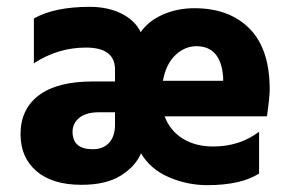

<svg xmlns="http://www.w3.org/2000/svg" viewBox="-20 -536 848 561"><path d="M392 -88Q376 -50 333 -23Q290 4 218 4Q133 4 86.5 -36Q40 -76 40 -144Q40 -217 93.5 -257.5Q147 -298 252 -298H316V-333Q316 -397 231 -397Q149 -397 79 -351V-482Q139 -516 242 -516Q296 -516 335.5 -496Q375 -476 391 -442Q414 -475 456 -493.5Q498 -512 548 -512Q650 -512 709 -452.5Q768 -393 768 -275Q768 -252 760 -196H461Q477 -154 514 -131Q551 -108 603 -108Q680 -108 737 -151V-29Q684 5 585 5Q528 5 474 -18Q420 -41 392 -88ZM192 -151Q192 -100 251 -100Q282 -100 299 -119Q316 -138 316 -171V-208H269Q232 -208 212 -192Q192 -176 192 -151ZM554 -401Q520 -401 492.5 -375Q465 -349 456 -300H632V-311Q625 -401 554 -401Z"/></svg>

Font: Hind Guntur
Style: Bold
Weight: 700
Designer: Manushi Parikh, Hitesh Malaviya
Foundry: Indian Type Foundry
Version: Version 1.002;PS 1.0;hotconv 1.0.86;makeotf.lib2.5.63406; tt